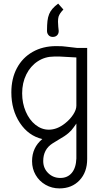

<svg xmlns="http://www.w3.org/2000/svg" viewBox="-20 -767 584 1066"><path d="M158 128Q158 52 215 5Q138 -13 90.5 -84.5Q43 -156 43 -254Q43 -331 74 -389Q105 -447 161.5 -479Q218 -511 292 -511Q331 -511 347 -508L407 -501H464V116Q464 189 421.5 234Q379 279 310 279Q268 279 233 259Q198 239 178 204.5Q158 170 158 128ZM341 -82Q369 -104 386.5 -131Q404 -158 404 -180V-448L313 -453H280Q230 -453 189.5 -426.5Q149 -400 126 -353.5Q103 -307 103 -249Q103 -194 123 -147.5Q143 -101 177 -74Q211 -47 251 -47Q297 -47 341 -82ZM404 113V-81Q402 -79 389.5 -60.5Q377 -42 360 -28Q342 -12 303 10Q276 26 272 29Q220 62 220 127Q220 167 247.5 194Q275 221 315 221Q355 221 378.5 193Q402 165 404 113ZM305 -674Q302 -662 302 -647Q302 -635 303.5 -619Q305 -603 306 -595Q306 -580 297 -571Q288 -562 273 -562Q258 -562 249.5 -572Q241 -582 241 -595Q241 -629 243.5 -650.5Q246 -672 253 -689Q265 -719 303 -747L332 -714Q311 -693 305 -674Z"/></svg>

Font: Bellota
Style: Regular
Weight: 400
Designer: Kemie Guaida
Foundry: Kemie Guaida
Version: Version 4.001